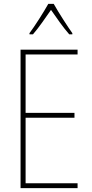

<svg xmlns="http://www.w3.org/2000/svg" viewBox="-20 -970 472 990"><path d="M257 -950H229C205 -907 158 -833 132 -799V-793H150C180 -827 217 -882 243 -919C270 -880 306 -828 337 -793H353V-799C334 -825 282 -905 257 -950ZM380 0V-25H112V-363H364V-388H112V-689H380V-714H86V0Z"/></svg>

Font: Noto Sans Hebrew Condensed Thin
Style: Regular
Weight: 100
Width: 3
Designer: Monotype Design Team
Foundry: Monotype Imaging Inc.
Version: Version 2.004